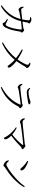

<svg xmlns="http://www.w3.org/2000/svg" viewBox="2078 -2879 844 5040"><g transform="rotate(90 2500.0 -359.0)"><path d="M476 -125C532 -85 567 -70 577 -33C581 -14 590 -6 604 -6C633 -6 675 -28 699 -74C760 -186 787 -316 810 -468C814 -494 836 -491 836 -511C836 -529 784 -572 765 -572C749 -572 744 -552 716 -549L546 -527C555 -569 564 -620 569 -647C575 -684 596 -684 596 -705C596 -727 535 -760 501 -761C483 -762 452 -756 432 -752V-729C449 -728 477 -725 495 -719C512 -713 515 -707 514 -688C513 -659 501 -575 490 -520C379 -506 264 -493 230 -493C204 -493 190 -529 178 -556L157 -551C156 -532 156 -508 163 -490C170 -469 208 -423 233 -423C252 -423 255 -436 286 -443C313 -449 413 -467 480 -479C442 -340 369 -155 119 21L136 42C431 -118 507 -370 536 -487C598 -496 693 -508 744 -508C752 -508 756 -504 756 -497C756 -433 715 -181 650 -102C635 -84 625 -83 598 -93C579 -101 528 -127 489 -145Z M1276 -512C1370 -460 1448 -404 1509 -355C1401 -221 1255 -99 1092 -11L1106 10C1285 -63 1443 -191 1549 -322C1687 -202 1692 -138 1728 -138C1748 -138 1755 -155 1755 -172C1755 -220 1658 -312 1585 -368C1648 -455 1708 -561 1726 -593C1744 -624 1766 -626 1766 -644C1766 -668 1736 -701 1704 -720C1683 -732 1659 -734 1632 -736L1625 -718C1661 -697 1681 -684 1681 -659C1681 -623 1609 -492 1542 -398C1472 -445 1388 -495 1290 -535Z M2181 -515C2184 -495 2189 -476 2196 -461C2207 -438 2249 -402 2269 -402C2290 -402 2304 -419 2335 -426C2404 -439 2626 -470 2713 -479C2727 -481 2730 -475 2725 -463C2642 -260 2479 -91 2263 19L2278 43C2529 -58 2674 -216 2775 -417C2786 -438 2822 -448 2822 -466C2822 -487 2768 -535 2740 -535C2724 -535 2717 -520 2690 -517C2622 -508 2322 -469 2264 -469C2236 -469 2220 -493 2201 -524ZM2675 -677C2707 -683 2720 -691 2720 -704C2720 -725 2687 -737 2650 -737C2627 -737 2615 -720 2553 -707C2501 -696 2453 -686 2394 -686C2362 -686 2338 -700 2300 -728L2284 -714C2317 -665 2345 -640 2392 -640C2482 -640 2603 -663 2675 -677Z M3335 -376 3321 -357C3376 -317 3426 -276 3466 -232C3583 -109 3579 -43 3609 -43C3624 -43 3637 -54 3637 -72C3637 -121 3598 -179 3542 -232C3670 -326 3780 -432 3835 -487C3861 -510 3897 -502 3897 -527C3897 -552 3829 -605 3803 -605C3788 -605 3780 -591 3764 -588C3693 -580 3238 -530 3175 -530C3141 -530 3122 -568 3106 -591L3085 -582C3087 -554 3094 -534 3100 -522C3112 -498 3153 -460 3181 -460C3200 -460 3218 -478 3241 -482C3330 -497 3675 -542 3775 -546C3787 -546 3790 -540 3783 -529C3744 -469 3627 -349 3513 -259C3458 -306 3393 -349 3335 -376Z M4214 -678 4201 -656C4287 -601 4328 -567 4377 -510C4403 -481 4414 -471 4427 -471C4443 -471 4454 -482 4454 -502C4454 -573 4323 -643 4214 -678ZM4870 -586C4728 -368 4368 -104 4298 -104C4267 -104 4235 -135 4204 -171L4188 -160C4190 -147 4199 -116 4208 -101C4228 -72 4287 -28 4321 -28C4341 -28 4353 -52 4369 -62C4585 -202 4773 -358 4894 -570Z"/></g></svg>

Font: Noto Serif CJK SC Light
Style: Regular
Weight: 300
Designer: Ryoko NISHIZUKA 西塚涼子 (kana & ideographs); Frank Grießhammer (Latin, Greek & Cyrillic); Wenlong ZHANG 张文龙 (bopomofo); San
Foundry: Adobe
Version: Version 2.001;hotconv 1.1.0;makeotfexe 2.6.0